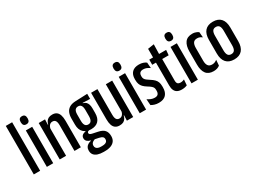

<svg xmlns="http://www.w3.org/2000/svg" viewBox="-41 -1382 3054 2278"><g transform="rotate(-30 1485.5 -243.0)"><path d="M45.5 0V-664.5H132.5V0Z M224.5 0V-499H311.5V0ZM268 -558.5Q243.5 -558.5 232.2 -572.5Q221 -586.5 221 -611V-617Q221 -642 232.2 -655.5Q243.5 -669 268 -669Q292.5 -669 303.8 -655.5Q315 -642 315 -617V-611Q315 -586.5 303.8 -572.5Q292.5 -558.5 268 -558.5Z M603 0V-352Q603 -378.5 597.8 -396.5Q592.5 -414.5 581 -423.8Q569.5 -433 549.5 -433Q531.5 -433 518.8 -424.5Q506 -416 498 -400.8Q490 -385.5 486.5 -366L468 -426.5H489Q494.5 -450 506 -467.8Q517.5 -485.5 537.5 -495.8Q557.5 -506 588.5 -506Q624 -506 646.2 -490Q668.5 -474 679.2 -442.2Q690 -410.5 690 -363V0ZM401 0V-499H487.5L484 -416.5L488 -413V0Z M903 -123.5Q841.5 -123.5 802.8 -160Q764 -196.5 764 -268V-351.5Q764 -394.5 777.5 -428.2Q791 -462 823 -482.5Q855 -503 910.5 -505L1072.5 -511.5V-442L971.5 -445.5V-441Q996 -435 1011 -420.8Q1026 -406.5 1033.2 -384.2Q1040.5 -362 1040.5 -331V-268Q1040.5 -196.5 1005.5 -160Q970.5 -123.5 903 -123.5ZM901.5 113.5H918Q942 113.5 958.2 108Q974.5 102.5 982.8 91.2Q991 80 991 63V62Q991 40.5 977 29Q963 17.5 932.5 11L870 -2L891 -2.5Q871 2.5 857 10.8Q843 19 835.5 30.8Q828 42.5 828 59V60Q828 77 836.5 89Q845 101 861.5 107.2Q878 113.5 901.5 113.5ZM897 183.5Q851.5 183.5 818.8 172.5Q786 161.5 768.5 139.2Q751 117 751 83V81Q751 54.5 761.8 37Q772.5 19.5 791 8.8Q809.5 -2 832.5 -7V-11.5Q804 -18 786.5 -34Q769 -50 769 -76.5V-77.5Q769 -94.5 777 -106.2Q785 -118 799.2 -125Q813.5 -132 832.5 -134.5V-146L901.5 -126H887Q869.5 -126 859.5 -120Q849.5 -114 849.5 -102.5V-102Q849.5 -89.5 860 -82.8Q870.5 -76 892.5 -71.5L957 -58Q1018.5 -45.5 1043.8 -15.8Q1069 14 1069 63V67Q1069 105 1050.8 131Q1032.5 157 998 170.2Q963.5 183.5 915 183.5ZM903 -189.5Q922.5 -189.5 934.5 -199Q946.5 -208.5 952.2 -226.5Q958 -244.5 958 -270V-358.5Q958 -383 952.5 -400.5Q947 -418 935 -427.5Q923 -437 904 -437H903Q883.5 -437 871 -427.8Q858.5 -418.5 852.8 -401Q847 -383.5 847 -357.5V-270Q847 -244.5 852.8 -226.5Q858.5 -208.5 871 -199Q883.5 -189.5 903 -189.5Z M1205.5 -499V-147Q1205.5 -120.5 1210.8 -102.5Q1216 -84.5 1227.8 -75.2Q1239.5 -66 1259 -66Q1277 -66 1289.8 -74.8Q1302.5 -83.5 1310.5 -98.5Q1318.5 -113.5 1322 -133L1340.5 -72.5H1319.5Q1314 -49.5 1302.5 -31.5Q1291 -13.5 1271.2 -3.2Q1251.5 7 1220 7Q1185 7 1162.5 -9Q1140 -25 1129.2 -56.8Q1118.5 -88.5 1118.5 -136V-499ZM1407.5 -499V0H1321L1324.5 -82.5L1320.5 -86V-499Z M1497 0V-499H1584V0ZM1540.5 -558.5Q1516 -558.5 1504.8 -572.5Q1493.5 -586.5 1493.5 -611V-617Q1493.5 -642 1504.8 -655.5Q1516 -669 1540.5 -669Q1565 -669 1576.2 -655.5Q1587.5 -642 1587.5 -617V-611Q1587.5 -586.5 1576.2 -572.5Q1565 -558.5 1540.5 -558.5Z M1757.5 7Q1724.5 7 1698.5 -1.5Q1672.5 -10 1655 -21L1649 -104Q1671 -89.5 1694.8 -79.8Q1718.5 -70 1746 -70Q1776.5 -70 1790.2 -85.5Q1804 -101 1804 -129V-141.5Q1804 -159 1799 -171.8Q1794 -184.5 1779 -198Q1764 -211.5 1733.5 -230Q1702.5 -249 1683.8 -268.5Q1665 -288 1656.8 -312.2Q1648.5 -336.5 1648.5 -369V-380Q1648.5 -440 1681 -473Q1713.5 -506 1775.5 -506Q1808.5 -506 1832.8 -497.5Q1857 -489 1873.5 -476.5L1879.5 -398.5Q1860 -412 1838.5 -421.5Q1817 -431 1790 -431Q1770 -431 1757.5 -424.2Q1745 -417.5 1739 -404.8Q1733 -392 1733 -374V-366.5Q1733 -347 1740.5 -333.8Q1748 -320.5 1763.2 -308.8Q1778.5 -297 1802.5 -281.5Q1833 -262.5 1852 -243.8Q1871 -225 1880 -201.2Q1889 -177.5 1889 -142.5V-127Q1889 -63.5 1856.2 -28.2Q1823.5 7 1757.5 7Z M2073 6.5Q2035.5 6.5 2011.5 -6.5Q1987.5 -19.5 1975.8 -45.5Q1964 -71.5 1964 -109.5V-480H2049.5V-129.5Q2049.5 -98.5 2061.8 -85.8Q2074 -73 2101.5 -73Q2116 -73 2128.5 -76.5Q2141 -80 2152 -85L2146 -8Q2132.5 -1.5 2113.8 2.5Q2095 6.5 2073 6.5ZM1913 -424V-494.5H2144L2138 -424ZM1965 -487V-612.5L2050.5 -625.5L2047 -487Z M2206.5 0V-499H2293.5V0ZM2250 -558.5Q2225.5 -558.5 2214.2 -572.5Q2203 -586.5 2203 -611V-617Q2203 -642 2214.2 -655.5Q2225.5 -669 2250 -669Q2274.5 -669 2285.8 -655.5Q2297 -642 2297 -617V-611Q2297 -586.5 2285.8 -572.5Q2274.5 -558.5 2250 -558.5Z M2508.5 7Q2438.5 7 2406 -36.5Q2373.5 -80 2373.5 -159.5V-339Q2373.5 -418.5 2405.8 -462.2Q2438 -506 2507.5 -506Q2525.5 -506 2540.5 -502.5Q2555.5 -499 2568.2 -493Q2581 -487 2590.5 -479.5L2596.5 -405Q2582.5 -416 2566.5 -423Q2550.5 -430 2529 -430Q2491.5 -430 2476 -406Q2460.5 -382 2460.5 -338V-161.5Q2460.5 -119 2477.2 -95Q2494 -71 2532 -71Q2552.5 -71 2569 -78Q2585.5 -85 2599.5 -96L2593.5 -20Q2579.5 -8 2557.5 -0.5Q2535.5 7 2508.5 7Z M2790 8.5Q2717.5 8.5 2680.2 -34Q2643 -76.5 2643 -157V-342.5Q2643 -423 2680.2 -465.2Q2717.5 -507.5 2790 -507.5Q2862.5 -507.5 2899.5 -465.2Q2936.5 -423 2936.5 -342.5V-157Q2936.5 -76.5 2899.5 -34Q2862.5 8.5 2790 8.5ZM2790 -63.5Q2821.5 -63.5 2835.5 -85.2Q2849.5 -107 2849.5 -150.5V-349Q2849.5 -392.5 2835.5 -414Q2821.5 -435.5 2790 -435.5Q2758 -435.5 2744 -414Q2730 -392.5 2730 -349V-150.5Q2730 -107 2744 -85.2Q2758 -63.5 2790 -63.5Z"/></g></svg>

Font: Anek Latin Condensed Medium
Style: Regular
Weight: 500
Width: 3
Designer: Yesha Goshar
Foundry: Ek Type
Version: Version 1.003